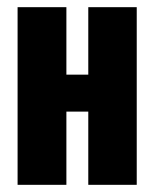

<svg xmlns="http://www.w3.org/2000/svg" viewBox="-20 -515 429 535"><path d="M29 0V-495H165V-307H226V-495H361V0H226V-204H165V0Z"/></svg>

Font: Alumni Sans ExtraBold
Style: Regular
Weight: 800
Designer: Robert E. Leuschke
Foundry: Robert E. Leuschke
Version: Version 1.018